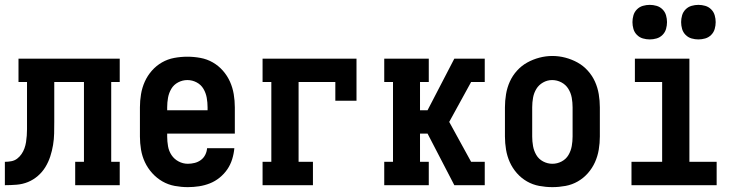

<svg xmlns="http://www.w3.org/2000/svg" viewBox="-20 -761 3040 789"><path d="M0 0V-96Q13 -96 26.5 -98.5Q40 -101 50.5 -109Q61 -117 68.5 -128Q76 -139 80.5 -151.5Q85 -164 87 -177Q89 -190 90 -203.5Q91 -217 91 -230Q91 -243 91 -256V-258Q91 -258 91 -258Q91 -258 91 -259V-424H56V-520H472V-424H437V-96H472V0H289V-96H325V-424H203V-261Q203 -237 202.5 -213Q202 -189 198 -165Q194 -141 186.5 -118Q179 -95 166.5 -74.5Q154 -54 135.5 -38Q117 -22 95 -13Q73 -4 48.5 -2Q24 0 0 0Z M752 8Q725 8 698 3Q671 -2 647.5 -15.5Q624 -29 605.5 -49.5Q587 -70 575.5 -94.5Q564 -119 559.5 -146Q555 -173 555 -200V-320Q555 -347 559.5 -374Q564 -401 575 -425.5Q586 -450 604 -470.5Q622 -491 645.5 -504.5Q669 -518 696 -523Q723 -528 750 -528Q777 -528 804 -523Q831 -518 854.5 -504.5Q878 -491 896 -470.5Q914 -450 925 -425.5Q936 -401 940.5 -374Q945 -347 945 -320V-212H667V-200Q667 -180 670.5 -160Q674 -140 685 -123.5Q696 -107 714 -97.5Q732 -88 752 -88Q766 -88 780 -91.5Q794 -95 805.5 -103.5Q817 -112 823.5 -125Q830 -138 831 -152H943Q941 -129 934 -106.5Q927 -84 914 -65Q901 -46 882.5 -31Q864 -16 842.5 -7.5Q821 1 798 4.5Q775 8 752 8ZM667 -308H833V-320Q833 -340 829.5 -359.5Q826 -379 816 -396Q806 -413 788 -422.5Q770 -432 750 -432Q730 -432 712 -422.5Q694 -413 684 -396Q674 -379 670.5 -359.5Q667 -340 667 -320Z M1059 0V-96H1095V-424H1059V-520H1445V-347H1358V-424H1207V-96H1266V0Z M1559 0V-96H1595V-424H1559V-520H1742V-424H1706V-308H1737L1847 -520H1972V-424H1916L1826 -260L1916 -96H1972V0H1847L1737 -212H1706V-96H1742V0Z M2250 8Q2223 8 2196 3Q2169 -2 2145.5 -15.5Q2122 -29 2104 -49.5Q2086 -70 2075 -94.5Q2064 -119 2059.5 -146Q2055 -173 2055 -200V-320Q2055 -347 2059.5 -374Q2064 -401 2075 -425.5Q2086 -450 2104.5 -470.5Q2123 -491 2146.5 -504Q2170 -517 2196.5 -524Q2223 -531 2250 -531Q2277 -531 2303.5 -524Q2330 -517 2353.5 -504Q2377 -491 2395.5 -470.5Q2414 -450 2425 -425.5Q2436 -401 2440.5 -374Q2445 -347 2445 -320V-200Q2445 -173 2440.5 -146Q2436 -119 2425 -94.5Q2414 -70 2396 -49.5Q2378 -29 2354.5 -15.5Q2331 -2 2304 3Q2277 8 2250 8ZM2250 -88Q2270 -88 2288 -97.5Q2306 -107 2316 -124Q2326 -141 2329.5 -160.5Q2333 -180 2333 -200V-320Q2333 -340 2329.5 -359.5Q2326 -379 2315.5 -396Q2305 -413 2287 -422.5Q2269 -432 2249 -432Q2229 -432 2211.5 -422Q2194 -412 2184 -395.5Q2174 -379 2170.5 -359.5Q2167 -340 2167 -320V-200Q2167 -180 2170.5 -160.5Q2174 -141 2184 -124Q2194 -107 2212 -97.5Q2230 -88 2250 -88Z M2575 0V-96H2701V-424H2589V-520H2813V-96H2925V0ZM2850 -599Q2836 -599 2822 -603Q2808 -607 2797.5 -617.5Q2787 -628 2783 -642Q2779 -656 2779 -670Q2779 -684 2783 -698Q2787 -712 2797.5 -722.5Q2808 -733 2822 -737Q2836 -741 2850 -741Q2864 -741 2878 -737Q2892 -733 2902.5 -722.5Q2913 -712 2917 -698Q2921 -684 2921 -670Q2921 -656 2917 -642Q2913 -628 2902.5 -617.5Q2892 -607 2878 -603Q2864 -599 2850 -599ZM2650 -599Q2636 -599 2622 -603Q2608 -607 2597.5 -617.5Q2587 -628 2583 -642Q2579 -656 2579 -670Q2579 -684 2583 -698Q2587 -712 2597.5 -722.5Q2608 -733 2622 -737Q2636 -741 2650 -741Q2664 -741 2678 -737Q2692 -733 2702.5 -722.5Q2713 -712 2717 -698Q2721 -684 2721 -670Q2721 -656 2717 -642Q2713 -628 2702.5 -617.5Q2692 -607 2678 -603Q2664 -599 2650 -599Z"/></svg>

Font: Iosevka Gothic
Style: Bold
Weight: 700
Monospace: yes
Designer: Belleve Invis
Foundry: Belleve Invis
Version: Version 15.5.1; ttfautohint (v1.8.4)